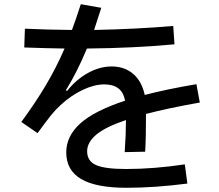

<svg xmlns="http://www.w3.org/2000/svg" viewBox="-20 -843 1040 910"><path d="M856 -64 868 27Q714 47 580 47Q435 47 364.5 5.5Q294 -36 294 -121Q294 -197 359.5 -257Q425 -317 573 -366Q565 -406 540.5 -424.5Q516 -443 474 -443Q427 -443 372 -417Q317 -391 267 -345Q243 -323 222 -297Q201 -271 158 -212L81 -265Q148 -356 197.5 -439.5Q247 -523 286 -613Q207 -614 95 -618L98 -707Q206 -702 321 -701Q336 -740 363 -823L460 -806Q455 -790 437 -735L426 -701Q628 -705 801 -720L807 -633Q613 -615 392 -613Q344 -498 292 -415L298 -412Q342 -467 397.5 -497.5Q453 -528 509 -528Q570 -528 611 -493Q652 -458 666 -393Q769 -420 911 -444L927 -357Q779 -331 672 -303Q672 -190 668 -124L571 -122Q577 -206 577 -274Q479 -241 436 -204.5Q393 -168 393 -126Q393 -80 434.5 -61Q476 -42 578 -42Q709 -42 856 -64Z"/></svg>

Font: IBM Plex Sans JP Medm
Style: Regular
Weight: 500
Designer: Mike Abbink; Paul van der Laan; Pieter van Rosmalen; Wujin Sim; Yejin Wi; Jinhee Kim; Boomi Park; Yona Kim; Kichan Ma
Foundry: Sandoll Inc.
Version: Version 1.002